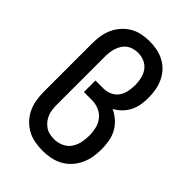

<svg xmlns="http://www.w3.org/2000/svg" viewBox="-221 -838 941 941"><g transform="rotate(45 250.0 -367.5)"><path d="M254 8Q227 8 199.5 3Q172 -2 148 -15Q124 -28 105 -48.5Q86 -69 74.5 -93.5Q63 -118 58.5 -145.5Q54 -173 54 -200V-535Q54 -562 58 -588.5Q62 -615 73 -639.5Q84 -664 102 -684.5Q120 -705 143 -718.5Q166 -732 192.5 -737.5Q219 -743 246 -743Q272 -743 298 -738Q324 -733 347.5 -720.5Q371 -708 389 -688.5Q407 -669 418 -645Q429 -621 433.5 -595Q438 -569 438 -543Q438 -518 434 -494Q430 -470 419 -448Q408 -426 390.5 -408.5Q373 -391 352 -380Q376 -369 397 -350.5Q418 -332 431 -308.5Q444 -285 449 -257.5Q454 -230 454 -203Q454 -176 449.5 -148.5Q445 -121 433.5 -96Q422 -71 403 -50Q384 -29 360 -16Q336 -3 309 2.5Q282 8 254 8ZM254 -72Q278 -72 301.5 -82Q325 -92 339 -112Q353 -132 358.5 -156Q364 -180 364 -205Q364 -230 358.5 -254.5Q353 -279 337.5 -299Q322 -319 298.5 -329Q275 -339 250 -339H194V-419H250Q272 -419 293 -428.5Q314 -438 326.5 -456Q339 -474 343.5 -496.5Q348 -519 348 -541Q348 -563 343 -585.5Q338 -608 324.5 -626.5Q311 -645 290 -654Q269 -663 246 -663Q231 -663 215.5 -659Q200 -655 187.5 -646Q175 -637 166.5 -624Q158 -611 153 -596Q148 -581 146 -565.5Q144 -550 144 -535V-200Q144 -184 146 -168Q148 -152 154 -137Q160 -122 170 -109.5Q180 -97 193 -88Q206 -79 222 -75.5Q238 -72 254 -72Z"/></g></svg>

Font: Iosevka Bendy Medium
Style: Regular
Weight: 500
Monospace: yes
Designer: Belleve Invis
Foundry: Belleve Invis
Version: Version 30.1.2